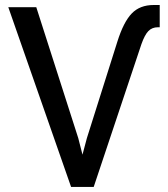

<svg xmlns="http://www.w3.org/2000/svg" viewBox="-20 -740 665 760"><path d="M323.9 -193.2 444.6 -575.3Q469.1 -653.1 501.4 -686.6Q533.7 -720.2 588.1 -720.2H612.2V-632.1H605.1Q581.7 -632.1 567.1 -616.8Q552.6 -601.6 539.8 -565.3L350.9 0H261.4L12.8 -711.6H123.6L289.8 -193.2L306.5 -127.8Z"/></svg>

Font: Interface
Style: Regular
Weight: 400
Designer: Rasmus Andersson
Foundry: rsms
Version: Version 1.8